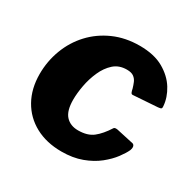

<svg xmlns="http://www.w3.org/2000/svg" viewBox="-128 -669 809 807"><g transform="rotate(30 276.5 -265.0)"><path d="M330 -540Q400 -540 445.5 -514Q491 -488 515 -449Q539 -410 542 -369Q543 -361 540 -358Q537 -355 525 -354L408 -346Q401 -345 398 -351.5Q395 -358 393 -369Q389 -383 383.5 -396Q378 -409 366.5 -417.5Q355 -426 333 -426Q295 -426 270 -403.5Q245 -381 229.5 -346Q214 -311 207 -273Q200 -235 200 -204Q200 -150 222 -126Q244 -102 282 -102Q327 -102 354 -123Q381 -144 407 -185Q411 -190 424 -188L506 -170Q513 -169 516 -161.5Q519 -154 514 -140Q506 -122 487 -96.5Q468 -71 437.5 -46.5Q407 -22 364 -6Q321 10 266 10Q193 10 138.5 -19.5Q84 -49 54 -102.5Q24 -156 24 -227Q24 -289 45.5 -346Q67 -403 107.5 -446.5Q148 -490 204.5 -515Q261 -540 330 -540Z"/></g></svg>

Font: Libre Franklin Thin ExtraBold
Style: Italic
Weight: 800
Italic angle: -8°
Version: Version 2.000